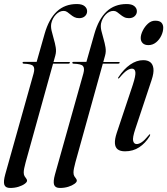

<svg xmlns="http://www.w3.org/2000/svg" viewBox="-45 -741 829 951"><path d="M181 -425.5 185 -434H296Q298.5 -434 300 -433.2Q301.5 -432.5 301.5 -430.5Q301.5 -429 300.2 -428Q299 -427 297 -426.2Q295 -425.5 292.5 -425.5ZM66.5 -430Q66.5 -432 68 -433.2Q69.5 -434.5 72 -434.5H136.5L176 -573.5Q197 -647 236.5 -684Q276 -721 335.5 -721Q361.5 -721 374 -710.5Q386.5 -700 386.5 -685.5Q386.5 -671 375.8 -661Q365 -651 347 -651Q333.5 -651 323.2 -656.2Q313 -661.5 304.5 -668.8Q296 -676 288 -681.5Q280 -687 270.5 -687Q249.5 -687 232 -668.8Q214.5 -650.5 209 -625Q206 -608.5 210.5 -589Q215 -569.5 221.2 -548.5Q227.5 -527.5 231 -506.5Q234.5 -485.5 229 -466L82 63Q77.5 80 75 92.2Q72.5 104.5 72.5 113.5Q72.5 125 76.8 131.8Q81 138.5 85 143.5Q89 148.5 89 154Q89 161 77.5 169.5Q66 178 47 184Q28 190 5.5 190Q-18 190 -23.5 174.2Q-29 158.5 -19 122.5L121.5 -377.5Q128.5 -403 119.5 -413.8Q110.5 -424.5 72.5 -425.5Q69 -426 67.8 -427.5Q66.5 -429 66.5 -430ZM427.5 -425.5 431.5 -434H542.5Q545 -434 546.5 -433.2Q548 -432.5 548 -430.5Q548 -429 546.8 -428Q545.5 -427 543.5 -426.2Q541.5 -425.5 539 -425.5ZM313 -430Q313 -432 314.5 -433.2Q316 -434.5 318.5 -434.5H383L422.5 -573.5Q443.5 -647 483 -684Q522.5 -721 582 -721Q608 -721 620.5 -710.5Q633 -700 633 -685.5Q633 -671 622.2 -661Q611.5 -651 593.5 -651Q580 -651 569.8 -656.2Q559.5 -661.5 551 -668.8Q542.5 -676 534.5 -681.5Q526.5 -687 517 -687Q496 -687 478.5 -668.8Q461 -650.5 455.5 -625Q452.5 -608.5 457 -589Q461.5 -569.5 467.8 -548.5Q474 -527.5 477.5 -506.5Q481 -485.5 475.5 -466L328.5 63Q324 80 321.5 92.2Q319 104.5 319 113.5Q319 125 323.2 131.8Q327.5 138.5 331.5 143.5Q335.5 148.5 335.5 154Q335.5 161 324 169.5Q312.5 178 293.5 184Q274.5 190 252 190Q228.5 190 223 174.2Q217.5 158.5 227.5 122.5L368 -377.5Q375 -403 366 -413.8Q357 -424.5 319 -425.5Q315.5 -426 314.2 -427.5Q313 -429 313 -430ZM625.5 -103Q610.5 -58.5 614.5 -43Q618.5 -27.5 632 -27.5Q643 -27.5 656.8 -36.5Q670.5 -45.5 691 -70.5Q693.5 -74 694.8 -75Q696 -76 697.5 -75.5Q699 -75 698.8 -72.8Q698.5 -70.5 696.5 -66.5Q675 -31.5 644.5 -11.5Q614 8.5 574.5 8.5Q550.5 8.5 538 -1.2Q525.5 -11 524.2 -31.2Q523 -51.5 533 -82L612.5 -320Q628 -367.5 625.5 -384.2Q623 -401 608.5 -401Q598 -401 583.8 -392Q569.5 -383 547 -356Q545 -354 543.5 -353Q542 -352 540.5 -352.5Q539 -353 539.5 -354.8Q540 -356.5 541.5 -358.5Q568 -399 599.8 -421Q631.5 -443 664.5 -443Q686.5 -443 699.5 -432.8Q712.5 -422.5 715 -401Q717.5 -379.5 706 -345ZM690 -517.5Q671.5 -517.5 661.8 -527.2Q652 -537 652 -552.5Q652 -569 662 -589.2Q672 -609.5 688 -624Q704 -638.5 723.5 -638.5Q745.5 -638.5 754.5 -628.8Q763.5 -619 763.5 -604Q763.5 -584.5 754 -564.5Q744.5 -544.5 727.8 -531Q711 -517.5 690 -517.5Z"/></svg>

Font: Fraunces 120pt
Style: Italic
Weight: 400
Italic angle: -16°
Version: Version 1.000;[b76b70a41]